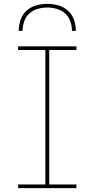

<svg xmlns="http://www.w3.org/2000/svg" viewBox="-20 -975 490 995"><path d="M74 0V-19H215V-716H74V-735H376V-716H235V-19H376V0ZM77 -815Q77 -844 86.5 -872Q96 -900 117.5 -919.5Q139 -939 167.5 -947Q196 -955 225 -955Q254 -955 282.5 -947Q311 -939 332.5 -919.5Q354 -900 363.5 -872Q373 -844 373 -815H353Q353 -840 344.5 -864.5Q336 -889 317.5 -905.5Q299 -922 274.5 -929Q250 -936 225 -936Q200 -936 175.5 -929Q151 -922 132.5 -905.5Q114 -889 105.5 -864.5Q97 -840 97 -815Z"/></svg>

Font: Iosevka Etoile Thin
Style: Regular
Weight: 100
Designer: Belleve Invis
Foundry: Belleve Invis
Version: Version 22.1.2; ttfautohint (v1.8.4)